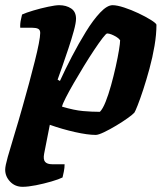

<svg xmlns="http://www.w3.org/2000/svg" viewBox="-36 -520 633 740"><path d="M51 200Q22 200 3 180Q-16 160 -16 134Q-16 120 -6 84.5Q4 49 19.5 -1.5Q35 -52 51 -109Q64 -154 76 -199Q88 -244 98 -283.5Q108 -323 113.5 -351.5Q119 -380 119 -393Q119 -405 111 -409Q103 -413 89 -413H42Q41 -429 45 -446Q49 -463 49 -464Q64 -471 92.5 -479.5Q121 -488 149.5 -494Q178 -500 192 -500Q219 -500 238 -487.5Q257 -475 257 -448Q257 -432 248.5 -401Q240 -370 228 -334Q216 -298 204.5 -265Q193 -232 186 -213L195 -208Q215 -252 241 -302Q267 -352 295 -397.5Q323 -443 350 -471.5Q377 -500 398 -500Q415 -500 442.5 -491Q470 -482 497.5 -469Q525 -456 545 -443.5Q565 -431 567 -425Q567 -387 559.5 -343Q552 -299 540 -255Q528 -211 516 -174.5Q504 -138 494.5 -114Q485 -90 482 -86Q476 -79 456.5 -65Q437 -51 412 -36Q387 -21 365 -10.5Q343 0 333 0Q302 0 253 -11Q204 -22 156 -39L134 73Q130 95 138 104Q146 113 165 113H213Q213 127 210 141.5Q207 156 205 164Q191 171 162 179.5Q133 188 102.5 194Q72 200 51 200ZM349 -89Q360 -100 371 -127.5Q382 -155 392 -191Q402 -227 410 -263Q418 -299 422.5 -326.5Q427 -354 427 -365Q421 -373 411.5 -378.5Q402 -384 393 -387.5Q384 -391 377 -391Q373 -391 359.5 -373.5Q346 -356 327 -327.5Q308 -299 287.5 -265.5Q267 -232 248.5 -200Q230 -168 217.5 -143.5Q205 -119 203 -109Q250 -95 284 -92Q318 -89 349 -89Z"/></svg>

Font: Texturina Medium 12pt Black
Style: Italic
Weight: 900
Italic angle: -11°
Version: Version 1.002